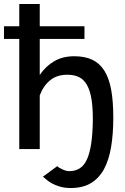

<svg xmlns="http://www.w3.org/2000/svg" viewBox="-28 -750 628 966"><path d="M328 196Q298 196 274 189Q250 182 233 172.5Q216 163 205 153Q194 143 188 139L260 86Q264 90 270.5 94Q277 98 285.5 102Q294 106 303 108.5Q312 111 321 111Q351 111 373 97Q395 83 409 53Q423 23 430.5 -25.5Q438 -74 439 -142Q439 -150 439 -157Q439 -211 432 -253Q425 -295 409.5 -322.5Q394 -350 369.5 -362Q345 -374 311 -374Q258 -374 224 -346Q190 -318 172 -270V0H69V-554H-8V-618H69V-730H172V-618H397V-554H172V-373Q203 -418 245.5 -442.5Q288 -467 346 -467Q398 -467 435 -450Q472 -433 496 -396Q520 -359 531 -300.5Q542 -242 542 -157Q542 -76 531 -10.5Q520 55 495.5 100.5Q471 146 430 171Q389 196 328 196Z"/></svg>

Font: Rising Sun Medium
Style: Regular
Weight: 500
Designer: Matt McInerney, Pablo Impallari, Rodrigo Fuenzalida (Raleway font), Stephen Hutchings (Greek), Cristiano Sobral (main ch
Foundry: The Rising Sun Project Authors
Version: Version 4.327; ttfautohint (v1.8.4.7-5d5b-dirty)